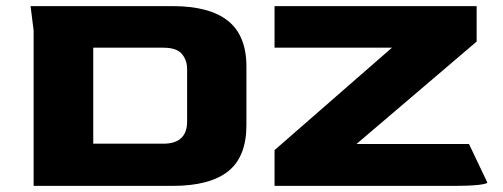

<svg xmlns="http://www.w3.org/2000/svg" viewBox="-20 -608 1644 628"><path d="M90 0V-508L80 -588H544Q665 -588 725.5 -540Q786 -492 786 -390V-199Q786 -95 726 -47.5Q666 0 544 0ZM285 -138H514Q591 -138 592 -209V-382Q592 -411 575 -431.5Q558 -452 514 -452H285ZM878 0V-117L1262 -452H878V-588H1539V-472L1146 -137H1514L1574 -11Q1574 -7 1547 -3.5Q1520 0 1454 0Z"/></svg>

Font: Goldman
Style: Bold
Weight: 700
Designer: Jaikishan Patel
Version: Version 1.000; ttfautohint (v1.8.3)